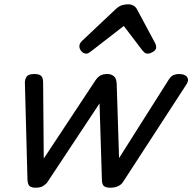

<svg xmlns="http://www.w3.org/2000/svg" viewBox="-20 -860 897 895"><path d="M146 15Q125 15 117 6.5Q109 -2 108 -23L96 -476Q96 -490 104 -502.5Q112 -515 140 -515Q162 -515 171.5 -506.5Q181 -498 181 -475L184 -121L424 -484Q436 -502 449 -508.5Q462 -515 481 -515Q498 -515 510.5 -505Q523 -495 524 -469L535 -123L766 -488Q777 -505 788.5 -510Q800 -515 814 -515Q842 -515 852 -501Q862 -487 850 -468L553 -11Q546 0 531 7.5Q516 15 494 15Q472 15 463.5 6.5Q455 -2 455 -23L444 -378L201 -11Q194 -1 181 7Q168 15 146 15ZM382 -610Q369 -610 359.5 -621Q350 -632 350 -644Q350 -653 354 -659Q358 -665 362 -669L520 -818Q534 -831 548 -835.5Q562 -840 578 -840Q591 -840 602.5 -833.5Q614 -827 620 -814L702 -661Q706 -654 707 -649Q708 -644 708 -639Q708 -627 693.5 -618.5Q679 -610 669 -610Q659 -610 653.5 -615Q648 -620 643 -626L557 -739L410 -625Q404 -621 397 -615.5Q390 -610 382 -610Z"/></svg>

Font: Playwrite IN
Style: Regular
Weight: 400
Designer: Veronika Burian, José Scaglione
Foundry: TypeTogether
Version: Version 1.002